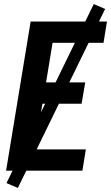

<svg xmlns="http://www.w3.org/2000/svg" viewBox="-20 -841 547 946"><path d="M10 0 131 -735H507L490 -630H239L207 -435H400L382 -330H189L152 -105H403L386 0ZM68 85 12 61 442 -821 498 -797Z"/></svg>

Font: Iosevka Term Curly Extrabold
Style: Italic
Weight: 800
Italic angle: -9°
Designer: Belleve Invis
Foundry: Belleve Invis
Version: Version 32.3.0